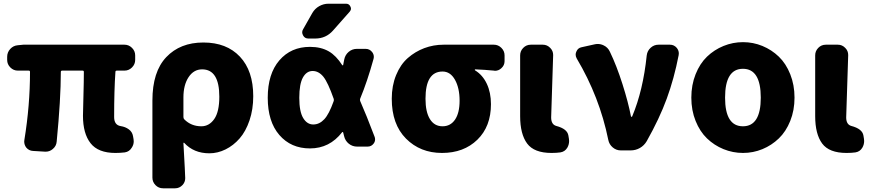

<svg xmlns="http://www.w3.org/2000/svg" viewBox="-20 -810 4687 1034"><path d="M601.6 13.7Q508.8 13.7 467.8 -38.6Q426.8 -90.8 426.8 -186.5Q426.8 -201.2 429.2 -287.6Q431.6 -374 431.6 -422.9Q431.6 -429.7 424.8 -429.7H315.4Q307.6 -429.7 307.6 -422.9Q307.6 -276.4 285.2 -46.9Q283.2 -23.4 264.6 -7.8Q248 6.8 226.6 6.8Q224.6 6.8 222.7 6.8L158.2 2.9Q135.7 2 121.1 -15.6Q110.4 -30.3 110.4 -47.9Q110.4 -51.8 111.3 -56.6Q141.6 -242.2 141.6 -422.9Q141.6 -429.7 134.8 -429.7H76.2Q52.7 -429.7 35.6 -446.8Q18.6 -463.9 18.6 -487.3V-503.9Q18.6 -528.3 35.2 -546.4Q51.8 -564.5 76.2 -566.4L105.5 -569.3H650.4Q673.8 -569.3 690.9 -552.2Q708 -535.2 708 -511.7V-487.3Q708 -463.9 690.9 -446.8Q673.8 -429.7 650.4 -429.7H609.4Q601.6 -429.7 601.6 -422.9Q594.7 -326.2 594.7 -179.7Q594.7 -136.7 629.9 -130.9Q655.3 -127 673.8 -113.3Q692.4 -99.6 696.3 -77.1L699.2 -60.5Q700.2 -54.7 700.2 -48.8Q700.2 -30.3 689.5 -14.6Q676.8 6.8 652.3 10.7Q627 13.7 601.6 13.7Z M858.4 204.1Q834 204.1 817.4 187Q800.8 169.9 800.8 146.5V-268.6Q800.8 -423.8 875.5 -502.4Q950.2 -581.1 1075.2 -581.1Q1200.2 -581.1 1272 -504.9Q1343.8 -428.7 1343.8 -292Q1343.8 -220.7 1323.7 -161.6Q1303.7 -102.5 1270.5 -64.5Q1237.3 -26.4 1194.8 -5.4Q1152.3 15.6 1107.4 15.6Q1023.4 15.6 971.7 -41Q970.7 -42 969.2 -41.5Q967.8 -41 967.8 -39.1Q977.5 131.8 977.5 149.4Q977.5 170.9 962.9 186.5Q946.3 204.1 922.9 204.1ZM1064.5 -129.9Q1106.4 -129.9 1133.8 -168.9Q1161.1 -208 1161.1 -289.1Q1161.1 -436.5 1068.4 -436.5Q1023.4 -436.5 995.6 -394.5Q967.8 -352.5 967.8 -285.2V-179.7Q967.8 -171.9 972.7 -167Q1009.8 -129.9 1064.5 -129.9Z M1776.4 -263.7Q1779.3 -270.5 1777.3 -277.3Q1746.1 -366.2 1721.7 -396.5Q1696.3 -427.7 1663.6 -427.7Q1630.9 -427.7 1611.3 -392.6Q1591.8 -357.4 1591.8 -283.2Q1591.8 -209 1612.8 -174.3Q1633.8 -139.6 1667 -139.6Q1700.2 -139.6 1726.6 -168Q1752 -195.3 1776.4 -263.7ZM1919.9 -279.3Q1917 -272.5 1919.9 -265.6Q1953.1 -190.4 1997.1 -74.2Q2000 -67.4 2000 -59.6Q2000 -47.9 1993.2 -38.1Q1980.5 -20.5 1960 -20.5H1903.3Q1877.9 -20.5 1858.4 -36.1Q1838.9 -51.8 1833 -77.1Q1830.1 -85.9 1828.1 -96.7Q1827.1 -98.6 1825.2 -99.1Q1823.2 -99.6 1822.3 -97.7Q1754.9 -10.7 1649.4 -10.7Q1546.9 -10.7 1484.4 -83Q1421.9 -155.3 1421.9 -283.7Q1421.9 -412.1 1484.4 -484.9Q1546.9 -557.6 1649.4 -557.6Q1709 -557.6 1751 -533.2Q1790 -510.7 1823.2 -459Q1824.2 -458 1826.2 -458Q1828.1 -458 1828.1 -460Q1831.1 -472.7 1834 -490.2Q1838.9 -514.6 1857.9 -530.8Q1877 -546.9 1902.3 -546.9H1949.2Q1970.7 -546.9 1984.4 -529.3Q1993.2 -517.6 1993.2 -503.9Q1993.2 -498 1991.2 -491.2Q1958 -371.1 1919.9 -279.3ZM1662.1 -740.2Q1675.8 -763.7 1699.2 -776.9Q1722.7 -790 1749 -790H1843.8Q1860.4 -790 1867.2 -774.4Q1870.1 -768.6 1870.1 -763.7Q1870.1 -754.9 1863.3 -747.1L1773.4 -645.5Q1735.4 -602.5 1677.7 -602.5H1640.6Q1621.1 -602.5 1612.3 -619.1Q1607.4 -627.9 1607.4 -636.2Q1607.4 -644.5 1612.3 -652.3Z M2360.4 13.7Q2243.2 13.7 2166.5 -63.5Q2089.8 -140.6 2089.8 -278.3Q2089.8 -348.6 2113.3 -405.8Q2136.7 -462.9 2176.3 -497.6Q2215.8 -532.2 2265.1 -550.8Q2314.5 -569.3 2369.1 -569.3H2639.6Q2663.1 -569.3 2680.2 -552.2Q2697.3 -535.2 2697.3 -511.7V-480.5Q2697.3 -458 2679.7 -442.4Q2665 -428.7 2645.5 -428.7Q2642.6 -428.7 2639.6 -429.7Q2589.8 -434.6 2539.1 -436.5Q2537.1 -436.5 2537.1 -434.1Q2537.1 -431.6 2539.1 -430.7Q2579.1 -406.2 2601.6 -358.9Q2624 -311.5 2624 -249Q2624 -128.9 2550.8 -57.6Q2477.5 13.7 2360.4 13.7ZM2363.3 -129.9Q2406.2 -129.9 2430.7 -166Q2455.1 -202.1 2455.1 -267.6Q2455.1 -335.9 2430.2 -380.4Q2405.3 -424.8 2363.3 -424.8Q2271.5 -424.8 2271.5 -278.3Q2271.5 -207 2295.4 -168.5Q2319.3 -129.9 2363.3 -129.9Z M2950.2 13.7Q2856.4 13.7 2818.8 -37.1Q2781.2 -87.9 2781.2 -184.6V-511.7Q2781.2 -535.2 2797.9 -552.2Q2814.5 -569.3 2838.9 -569.3H2903.3Q2926.8 -569.3 2943.4 -551.8Q2959 -536.1 2959 -513.7L2948.2 -177.7Q2948.2 -139.6 2975.6 -131.8Q3035.2 -116.2 3041 -80.1L3043.9 -62.5Q3044.9 -56.6 3044.9 -50.8Q3044.9 -31.2 3035.2 -14.6Q3022.5 6.8 2998 10.7Q2976.6 13.7 2950.2 13.7Z M3462.9 -49.8Q3449.2 -26.4 3426.3 -13.2Q3403.3 0 3376 0H3323.2Q3298.8 0 3279.8 -16.1Q3260.7 -32.2 3255.9 -56.6Q3209 -288.1 3085.9 -495.1Q3080.1 -505.9 3080.1 -515.6Q3080.1 -524.4 3084 -532.2Q3091.8 -551.8 3112.3 -555.7L3182.6 -571.3Q3190.4 -573.2 3199.2 -573.2Q3215.8 -573.2 3231.4 -565.4Q3253.9 -554.7 3264.6 -531.2Q3300.8 -456.1 3332 -357.9Q3363.3 -259.8 3377.9 -183.6Q3378.9 -180.7 3381.3 -180.7Q3383.8 -180.7 3384.8 -183.6Q3443.4 -323.2 3462.9 -511.7Q3465.8 -536.1 3483.9 -552.7Q3502 -569.3 3526.4 -569.3H3587.9Q3610.4 -569.3 3625 -551.8Q3635.7 -538.1 3635.7 -522.5Q3635.7 -517.6 3634.8 -512.7Q3610.4 -386.7 3570.8 -278.8Q3531.2 -170.9 3462.9 -49.8Z M3703.1 -284.2Q3703.1 -352.5 3726.1 -410.2Q3749 -467.8 3787.6 -504.9Q3826.2 -542 3876.5 -562.5Q3926.8 -583 3981.4 -583Q4036.1 -583 4085.9 -562.5Q4135.7 -542 4174.3 -504.9Q4212.9 -467.8 4235.8 -410.2Q4258.8 -352.5 4258.8 -284.2Q4258.8 -215.8 4235.8 -158.7Q4212.9 -101.6 4174.3 -64.5Q4135.7 -27.3 4085.9 -6.8Q4036.1 13.7 3981.4 13.7Q3926.8 13.7 3876.5 -6.8Q3826.2 -27.3 3787.6 -64.5Q3749 -101.6 3726.1 -158.7Q3703.1 -215.8 3703.1 -284.2ZM4077.1 -284.2Q4077.1 -439.5 3981 -439.5Q3884.8 -439.5 3884.8 -284.2Q3884.8 -129.9 3981 -129.9Q4077.1 -129.9 4077.1 -284.2Z M4539.1 13.7Q4445.3 13.7 4407.7 -37.1Q4370.1 -87.9 4370.1 -184.6V-511.7Q4370.1 -535.2 4386.7 -552.2Q4403.3 -569.3 4427.7 -569.3H4492.2Q4515.6 -569.3 4532.2 -551.8Q4547.9 -536.1 4547.9 -513.7L4537.1 -177.7Q4537.1 -139.6 4564.5 -131.8Q4624 -116.2 4629.9 -80.1L4632.8 -62.5Q4633.8 -56.6 4633.8 -50.8Q4633.8 -31.2 4624 -14.6Q4611.3 6.8 4586.9 10.7Q4565.4 13.7 4539.1 13.7Z"/></svg>

Font: Gen Jyuu Gothic Heavy
Style: Bold
Weight: 900
Designer: [Source Han Sans]
Ryoko NISHIZUKA  (kana & ideographs); Paul D. Hunt (Latin, Greek & Cyrillic); Wenlong ZHANG  (bopomofo
Version: Version 1.002.20150607